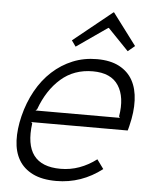

<svg xmlns="http://www.w3.org/2000/svg" viewBox="-60 -939 792 999"><g transform="rotate(5 336.5 -440.0)"><path d="M619 -725 583 -695 475 -807H472L311 -695L289 -726L492 -890H495ZM626 -310Q624 -302 622.5 -296Q621 -290 619 -284H115L121 -278Q91 -55 288 -55Q339 -55 386 -72Q433 -89 475 -121L510 -73Q457 -32 397 -11Q337 10 271 10Q197 10 148.5 -14Q100 -38 75 -80.5Q50 -123 47.5 -182Q45 -241 62 -310Q80 -383 114 -444Q148 -505 195.5 -548.5Q243 -592 301.5 -616Q360 -640 428 -640Q498 -640 544.5 -615.5Q591 -591 615 -547.5Q639 -504 641.5 -443Q644 -382 626 -310ZM573 -346 568 -353Q585 -455 546 -515Q507 -575 412 -575Q314 -575 245.5 -515Q177 -455 140 -353L132 -346Z"/></g></svg>

Font: TypoPRO Sinkin Sans
Style: 300 Light Italic
Weight: 300
Italic angle: -112°
Designer: Keith Bates
Foundry: K-Type
Version: Sinkin Sans (version 1.0)  by Keith Bates   •   © 2014   www